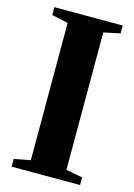

<svg xmlns="http://www.w3.org/2000/svg" viewBox="-114 -804 605 864"><g transform="rotate(15 188.5 -371.5)"><path d="M105 -50.5V-690L29 -706.5V-743H347.5V-706.5L271 -690V-50L348 -35.5V0H29V-36Z"/></g></svg>

Font: Merriweather 96pt ExtraBold
Style: Regular
Weight: 800
Version: Version 2.100